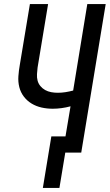

<svg xmlns="http://www.w3.org/2000/svg" viewBox="-20 -755 543 950"><path d="M192 175 234 -80H304L329 -229Q307 -223 284.5 -220Q262 -217 241 -217Q212 -217 185.5 -223Q159 -229 136.5 -242.5Q114 -256 98 -277Q82 -298 75.5 -324Q69 -350 71 -378Q73 -406 78 -434L128 -735H218L166 -421Q164 -405 163 -388Q162 -371 166 -356Q170 -341 180 -329Q190 -317 203.5 -309.5Q217 -302 233 -299Q249 -296 266 -296Q285 -296 304 -299Q323 -302 342 -307L412 -735H503L382 0H303L274 175Z"/></svg>

Font: Iosevka SS04 Medium
Style: Italic
Weight: 500
Italic angle: -9°
Monospace: yes
Designer: Belleve Invis
Foundry: Belleve Invis
Version: Version 19.0.0; ttfautohint (v1.8.4)